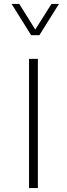

<svg xmlns="http://www.w3.org/2000/svg" viewBox="-20 -958 341 978"><path d="M138.7 -778.8H180.7L280.3 -938H242.2L159.7 -807.6L78.1 -938H39.1ZM172.9 -658.2H127.9V0H172.9Z"/></svg>

Font: Estedad ExtraLight
Style: Regular
Weight: 200
Designer: Amin Abedi
Version: Version 7.3